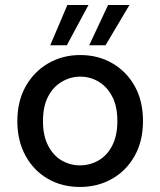

<svg xmlns="http://www.w3.org/2000/svg" viewBox="-20 -732 638 764"><path d="M298 12Q227 12 170.5 -20.5Q114 -53 81.5 -112.5Q49 -172 49 -250Q49 -329 82 -388Q115 -447 172 -480Q229 -513 299 -513Q371 -513 427.5 -480Q484 -447 516.5 -388.5Q549 -330 549 -250Q549 -171 516 -112Q483 -53 426 -20.5Q369 12 298 12ZM298 -74Q338 -74 372 -93.5Q406 -113 426.5 -152.5Q447 -192 447 -250Q447 -309 426.5 -348Q406 -387 372.5 -407Q339 -427 299 -427Q261 -427 226.5 -407Q192 -387 171.5 -348Q151 -309 151 -250Q151 -192 171.5 -152.5Q192 -113 225.5 -93.5Q259 -74 298 -74ZM335 -552 410 -712H495L400 -552ZM180 -552 248 -712H332L246 -552Z"/></svg>

Font: DMSans_18ptMedium
Style: Regular
Weight: 500
Designer: Colophon Foundry, Jonny Pinhorn
Foundry: Colophon Foundry
Version: Version 4.004;gftools[0.9.30]